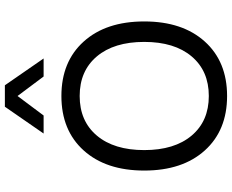

<svg xmlns="http://www.w3.org/2000/svg" viewBox="-102 -840 952 788"><g transform="rotate(-90 374.0 -446.0)"><path d="M528 -743H454L374 -850L294 -743H220L330 -902H418ZM150.5 -578.5Q233 -670 374 -670Q515 -670 597.5 -578.5Q680 -487 680 -330Q680 -173 597.5 -81.5Q515 10 374 10Q233 10 150.5 -81.5Q68 -173 68 -330Q68 -487 150.5 -578.5ZM536.5 -524.5Q477 -595 374 -595Q271 -595 211.5 -524.5Q152 -454 152 -330Q152 -206 211.5 -135.5Q271 -65 374 -65Q477 -65 536.5 -135.5Q596 -206 596 -330Q596 -454 536.5 -524.5Z"/></g></svg>

Font: Elaine Sans
Style: Regular
Weight: 400
Designer: Wei Huang
Foundry: Wei Huang
Version: Version 2.001;December 24, 2019;FontCreator 12.0.0.2547 64-b